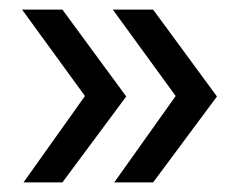

<svg xmlns="http://www.w3.org/2000/svg" viewBox="-20 -468 497 400"><path d="M110 -88H29L157 -268L26 -448H110L243 -267ZM299 -88H218L346 -268L215 -448H299L432 -267Z"/></svg>

Font: Muli Medium
Style: Regular
Weight: 500
Designer: Vernon Adams
Foundry: Vernon Adams
Version: Version 2.100; ttfautohint (v1.8.1.43-b0c9)